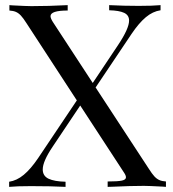

<svg xmlns="http://www.w3.org/2000/svg" viewBox="-20 -728 674 748"><path d="M626.5 -21V0Q624 0 613.3 -1Q557.6 -3.9 540.5 -3.9Q489.3 -3.9 417.5 -0.5L399.4 0V-21Q438.5 -21 454.6 -24.4Q470.7 -27.8 470.7 -37.1Q470.7 -44.4 463.4 -55.2L292.5 -316.9L184.6 -155.8Q146.5 -99.1 146.5 -67.9Q146.5 -42.5 169.2 -31.7Q191.9 -21 235.4 -20V0Q178.7 -2.9 100.6 -2.9Q45.4 -2.9 15.6 0V-20Q45.4 -24.4 72.5 -46.9Q99.6 -69.3 128.4 -111.8L279.3 -336.9L83.5 -637.2Q70.8 -657.2 61.5 -667.2Q52.2 -677.2 42 -681.6Q31.7 -686 16.6 -687V-708Q19 -708 29.8 -707Q85.4 -704.1 102.5 -704.1Q169.4 -704.1 243.7 -708V-687Q176.8 -687 176.8 -665Q176.8 -657.2 185.5 -643.1L341.3 -404.8L439.5 -551.8Q482.9 -616.7 482.9 -647.9Q482.9 -668.9 463.6 -678Q444.3 -687 405.3 -688V-708Q462.4 -705.1 520.5 -705.1Q575.2 -705.1 605.5 -708V-688Q575.2 -683.6 548.1 -660.9Q521 -638.2 492.7 -596.2L352.5 -387.2L559.6 -70.8Q572.3 -50.8 581.5 -40.8Q590.8 -30.8 601.1 -26.4Q611.3 -22 626.5 -21Z"/></svg>

Font: TypoPRO Playfair Display
Style: Regular
Weight: 400
Designer: Claus Eggers Sørensen
Foundry: Claus Eggers Sørensen
Version: Version 1.004;PS 001.004;hotconv 1.0.70;makeotf.lib2.5.58329